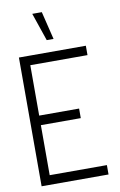

<svg xmlns="http://www.w3.org/2000/svg" viewBox="-98 -950 629 1004"><g transform="rotate(-10 217.0 -448.0)"><path d="M147.5 -896.5H198.2L234.4 -748H198.2ZM39.1 0V-683.6H394.5V-633.8H90.8V-366.2H302.7V-315.4H90.8V-49.8H394.5V0Z"/></g></svg>

Font: Post No Bills Jaffna
Style: Regular
Weight: 400
Designer: Kosala Senevirathne, Siva Puranthara, Lasantha Premarathna, Tharique Azeez
Foundry: Mooniak
Version: Version 1.220 ; ttfautohint (v1.6)